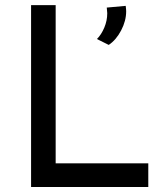

<svg xmlns="http://www.w3.org/2000/svg" viewBox="-20 -743 654 763"><path d="M201.2 -722.7V-93.8H569.3V0H103.5V-722.7ZM365.2 -587.9Q382.8 -605.5 394.5 -633.3Q406.2 -661.1 406.2 -690.4Q406.2 -697.3 404.3 -712.9L479.5 -719.7Q481.4 -706.1 481.4 -698.2Q481.4 -660.2 461.4 -622.1Q441.4 -584 412.1 -564.5Z"/></svg>

Font: Josefin Sans CFJ
Style: Regular
Weight: 400
Designer: Santiago Orozco
Foundry: Typemade
Version: Version 2.000